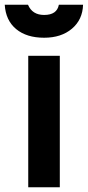

<svg xmlns="http://www.w3.org/2000/svg" viewBox="-65 -789 370 809"><path d="M54 0V-554H187V0ZM-45 -769H53Q71 -726 121 -726Q175 -726 183 -769H285Q283 -706 238 -668Q193 -630 121 -630Q47 -630 3 -666.5Q-41 -703 -45 -769Z"/></svg>

Font: Involve
Style: Bold
Weight: 700
Designer: Stefan Peev
Foundry: Context Ltd.
Version: Version 1.001